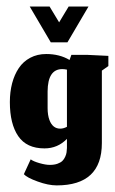

<svg xmlns="http://www.w3.org/2000/svg" viewBox="-20 -452 353 590"><path d="M136 -322H187.3L252 -432H191L161.7 -383.3L132.3 -432H71.3ZM154.3 117.7Q293 117.7 293 -12.3V-235L313 -249V-280.3L250.3 -283.3H199.3L193.7 -267.7Q163.3 -286 122 -286Q94.7 -286 73 -274.5Q51.3 -263 37.8 -242.8Q24.3 -222.7 17.3 -196.2Q10.3 -169.7 10.3 -138.3Q10.3 -71.3 36 -33.7Q61.7 4 116.7 4Q157.3 4 185.7 -25.3V3Q185.3 10.3 184.5 16.3Q183.7 22.3 180.3 29.8Q177 37.3 171.7 42.5Q166.3 47.7 156.5 51.2Q146.7 54.7 133.3 54.7Q120 54.7 101.3 49.3Q82.7 44 74.3 37.7L53.3 83.3Q63 94 95.7 105.8Q128.3 117.7 154.3 117.7ZM165 -56.7Q142 -56.7 132 -83Q126.3 -98.3 126.3 -119.7V-171.3Q126.7 -239.3 171 -239.7Q177.7 -239.7 185.7 -238V-62.3Q175 -56.7 165 -56.7Z"/></svg>

Font: Jomhuria
Style: Regular
Weight: 400
Designer: Arabic design by Kourosh Beigpour, Latin design by Eben Sorkin, engineering by Lasse Fister and Khaled Hosney
Version: Version 1.0010